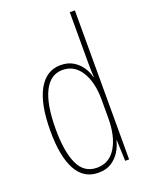

<svg xmlns="http://www.w3.org/2000/svg" viewBox="-145 -835 713 920"><g transform="rotate(-20 212.0 -375.0)"><path d="M195 10Q121 10 83.5 -58Q46 -126 46 -256Q46 -394 86 -465.5Q126 -537 199 -537Q237 -537 263.5 -520.5Q290 -504 306.5 -479Q323 -454 328 -429H330Q329 -448 328.5 -464.5Q328 -481 328 -497V-760H354V0H334L330 -106H328Q322 -79 306 -52.5Q290 -26 263 -8Q236 10 195 10ZM197 -15Q260 -15 294 -71.5Q328 -128 328 -221V-315Q328 -403 294 -457.5Q260 -512 200 -512Q138 -512 105.5 -447Q73 -382 73 -256Q73 -142 102 -78.5Q131 -15 197 -15Z"/></g></svg>

Font: Noto Sans Sinhala UI ExtraCondensed Thin
Style: Regular
Weight: 100
Width: 2
Designer: Jelle Bosma - Monotype Design Team
Foundry: Monotype Imaging Inc.
Version: Version 2.006; ttfautohint (v1.8.4.7-5d5b)